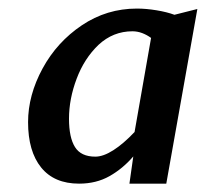

<svg xmlns="http://www.w3.org/2000/svg" viewBox="-20 -790 480 448"><path d="M164.5 -361.5Q106.5 -361.5 76 -399.2Q45.5 -437 45.5 -505Q45.5 -568 79.5 -630.5Q113 -692 171 -731Q229 -770 299.5 -770Q321 -770 345.2 -766Q369.5 -762 387 -755.5L440.5 -769L368 -361.5H282L291 -425Q266.5 -396.5 235.5 -379Q204.5 -361.5 164.5 -361.5ZM202.5 -424.5Q221 -424.5 244.5 -439.5Q268 -454.5 294 -482L332.5 -701.5Q323 -708.5 311.8 -712.8Q300.5 -717 289 -717Q244 -717 210 -685.5Q176.5 -653.5 158.8 -606.2Q141 -559 141 -513Q141 -469 155 -446.8Q169 -424.5 202.5 -424.5Z"/></svg>

Font: Koeln Type Sans
Style: Italic
Weight: 400
Italic angle: -7.5°
Designer: Eben Sorkin
Foundry: Eben Sorkin
Version: Version 2.001